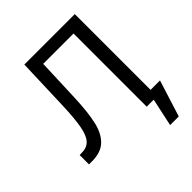

<svg xmlns="http://www.w3.org/2000/svg" viewBox="-242 -847 1167 1167"><g transform="rotate(-45 342.0 -263.5)"><path d="M17.6 -80.1 38.1 -81.1Q82 -81.1 106.4 -108.9Q130.9 -136.7 142.1 -197.8Q153.3 -258.8 157.2 -367.2L168.9 -707H602.5V0H513.7V-628.9H252.9L242.2 -349.6Q237.3 -226.6 220.2 -152.8Q203.1 -79.1 161.6 -39.6Q120.1 0 43.9 0H17.6ZM609.4 179.7H535.2L585.9 -55.7H683.6Z"/></g></svg>

Font: Pretendard Std Variable
Style: Regular
Weight: 400
Designer: Base glyphs from Inter by Rasmus Andersson; Hangeul glyphs from Noto Sans CJK(Source Han Sans) by Jang Soo-young and Kan
Foundry: Kil Hyung-jin
Version: Version 1.309;Glyphs 3.2 (3225)